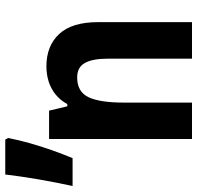

<svg xmlns="http://www.w3.org/2000/svg" viewBox="-30 -724 754 734"><g transform="rotate(-90 347.0 -357.0)"><path d="M460.4 -556.6Q538.6 -556.6 584 -507.8Q629.4 -459 629.4 -358.9V0H489.7V-321.8Q489.7 -379.9 473.4 -409.4Q457 -439 418 -439Q363.3 -439 342.5 -395.8Q321.8 -352.5 321.8 -260.3V0H182.6V-546.4H291L307.6 -476.6H315.9Q331.1 -503.9 352.8 -521.5Q374.5 -539.1 402.1 -547.9Q429.7 -556.6 460.4 -556.6ZM180.2 -713.9 186.5 -703.1Q178.2 -660.6 166 -617.9Q153.8 -575.2 139.4 -534.4Q125 -493.7 109.4 -456.5H2.9Q9.3 -485.4 15.9 -519.3Q22.5 -553.2 28.6 -588.4Q34.7 -623.5 39.3 -656Q43.9 -688.5 46.9 -713.9Z"/></g></svg>

Font: Open Sans SemiCondensed
Style: Bold
Weight: 700
Width: 4
Designer: Monotype Design Team
Foundry: Monotype Imaging Inc.
Version: Version 3.003